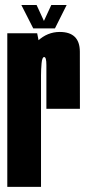

<svg xmlns="http://www.w3.org/2000/svg" viewBox="-20 -730 341 750"><path d="M161.2 -305Q161.2 -445 161.2 -476.1Q161.2 -507.2 152.6 -507.2Q144.6 -507.2 142.4 -482.8Q140.2 -458.2 140.2 -435.5L89.6 -442.5Q89.6 -535 127.4 -570.1Q165.1 -605.2 213.4 -605.2Q291.5 -605.2 291.9 -528.5Q292.2 -451.8 292.2 -305ZM8.5 0V-600H125.2L140.2 -524.1V0ZM109.9 -619 63.4 -710.5H122.9L151.6 -648.2L180.4 -710.5H240.4L194.6 -619Z"/></svg>

Font: Anybody UltraCondensed Thin
Style: Regular
Weight: 100
Width: 1
Designer: Tyler Finck
Foundry: Etcetera Type Company
Version: Version 1.110